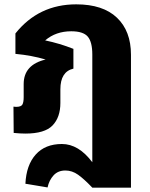

<svg xmlns="http://www.w3.org/2000/svg" viewBox="-20 -605 690 884"><path d="M331 -585Q454 -585 518.5 -523.5Q583 -462 583 -353V259H405Q367 219 339.5 199.5Q312 180 281 180Q247 180 226.5 202.5Q206 225 199 258L97 241Q101 155 144.5 106.5Q188 58 265 58Q342 58 405 142V-354Q405 -412 384 -436.5Q363 -461 308 -461Q237 -461 188 -419Q255 -405 318 -380V-289Q258 -275 258 -194V-131Q258 -65 222 -27.5Q186 10 97 10Q73 10 43 7L42 -114Q47 -113 54 -113Q77 -113 83 -123.5Q89 -134 89 -158V-218Q89 -307 190 -331Q126 -350 51 -357V-451Q158 -585 331 -585Z"/></svg>

Font: FiraGO ExtraBold
Style: Regular
Weight: 800
Designer: bBox Type
Foundry: bBox Type GmbH
Version: Version 1.001;PS 001.001;hotconv 1.0.88;makeotf.lib2.5.64775